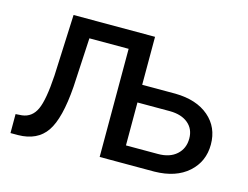

<svg xmlns="http://www.w3.org/2000/svg" viewBox="-78 -653 1005 778"><g transform="rotate(15 424.0 -264.0)"><path d="M483.9 -528.3V-327.1H623.5Q712.4 -325.7 763.9 -281.5Q815.4 -237.3 815.4 -165Q815.4 -93.3 763.9 -47.4Q712.4 -1.5 623 0H393.1V-453.6H228.5L217.3 -247.6Q207.5 -112.3 169.4 -56.6Q131.3 -1 50.8 0H19V-79.6L45.4 -81.5Q86.9 -86.4 105.7 -127.2Q124.5 -168 130.9 -271L142.1 -528.3ZM483.9 -252.9V-72.8H618.2Q667.5 -72.8 696 -98.4Q724.6 -124 724.6 -166Q724.6 -205.6 696.8 -229Q668.9 -252.4 620.6 -252.9Z"/></g></svg>

Font: Mardoto
Style: Regular
Weight: 400
Designer: Christian Robertson, Vahan Hovhannisyan
Foundry: Google
Version: Version 1.000